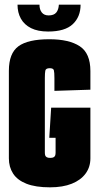

<svg xmlns="http://www.w3.org/2000/svg" viewBox="-20 -794 422 822"><path d="M194 8Q132 8 93 -7.5Q54 -23 36 -51Q18 -79 18 -116V-491Q18 -566 59 -596Q100 -626 191 -626Q276 -626 321.5 -596Q367 -566 367 -490V-410L213 -405V-459Q213 -485 210.5 -493.5Q208 -502 193 -502Q176 -502 174 -491.5Q172 -481 172 -460V-141Q172 -134 173.5 -129Q175 -124 180 -121Q185 -118 195 -118Q205 -118 210 -121Q215 -124 216.5 -129Q218 -134 218 -141V-204H191L199 -333H367V-116Q367 -79 346.5 -51Q326 -23 287.5 -7.5Q249 8 194 8ZM186 -659Q142 -659 113 -673.5Q84 -688 69.5 -714Q55 -740 55 -774H149Q149 -753 159 -740.5Q169 -728 188 -728Q211 -728 221 -740.5Q231 -753 232 -774H325Q325 -722 291.5 -690.5Q258 -659 186 -659Z"/></svg>

Font: Smooch Sans Thin Black
Style: Regular
Weight: 900
Version: Version 1.010